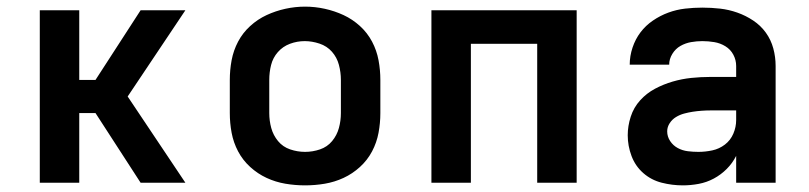

<svg xmlns="http://www.w3.org/2000/svg" viewBox="-20 -551 2440 579"><path d="M100 0V-520H219V-310H268L404 -520H539L365 -260L539 0H404L268 -210H219V0Z M900 8Q870 8 840.5 3Q811 -2 784 -14.5Q757 -27 734.5 -47.5Q712 -68 698 -94.5Q684 -121 678.5 -150.5Q673 -180 673 -210V-310Q673 -340 678.5 -369.5Q684 -399 698 -425.5Q712 -452 734.5 -472.5Q757 -493 784 -505.5Q811 -518 840.5 -524.5Q870 -531 900 -531Q930 -531 959.5 -524.5Q989 -518 1016 -505.5Q1043 -493 1065.5 -472.5Q1088 -452 1102 -425.5Q1116 -399 1121.5 -369.5Q1127 -340 1127 -310V-210Q1127 -180 1121.5 -150.5Q1116 -121 1102 -94.5Q1088 -68 1065.5 -47.5Q1043 -27 1016 -14.5Q989 -2 959.5 3Q930 8 900 8ZM900 -93Q923 -93 945 -100.5Q967 -108 981.5 -125.5Q996 -143 1002 -165Q1008 -187 1008 -210V-310Q1008 -333 1002 -355.5Q996 -378 981 -395Q966 -412 943.5 -419.5Q921 -427 899 -427Q876 -427 854.5 -419Q833 -411 818 -394Q803 -377 797.5 -355Q792 -333 792 -310V-210Q792 -187 798 -165Q804 -143 818.5 -125.5Q833 -108 855 -100.5Q877 -93 900 -93Z M1281 0V-520H1719V0H1600V-419H1400V0Z M2039 8Q2007 8 1975.5 0Q1944 -8 1920 -29Q1896 -50 1884.5 -80.5Q1873 -111 1873 -143Q1873 -171 1882 -199Q1891 -227 1910.5 -248.5Q1930 -270 1955.5 -283.5Q1981 -297 2008.5 -305Q2036 -313 2064.5 -316Q2093 -319 2122 -319H2200V-352Q2200 -370 2191.5 -386Q2183 -402 2167.5 -411.5Q2152 -421 2134 -424Q2116 -427 2098 -427Q2081 -427 2064 -424Q2047 -421 2032 -412.5Q2017 -404 2007.5 -388.5Q1998 -373 1998 -356H1879Q1879 -356 1879 -356Q1879 -356 1879 -356Q1879 -382 1887.5 -407.5Q1896 -433 1911.5 -453.5Q1927 -474 1949 -489Q1971 -504 1995.5 -513Q2020 -522 2046 -525Q2072 -528 2098 -528Q2125 -528 2151.5 -525Q2178 -522 2203.5 -513Q2229 -504 2251.5 -489Q2274 -474 2289.5 -452.5Q2305 -431 2312 -405Q2319 -379 2319 -352V0H2200V-81Q2189 -59 2171.5 -41.5Q2154 -24 2132.5 -12.5Q2111 -1 2087 3.5Q2063 8 2039 8ZM2086 -93Q2107 -93 2128 -97.5Q2149 -102 2166 -115Q2183 -128 2191.5 -148Q2200 -168 2200 -189V-218H2122Q2109 -218 2095.5 -217Q2082 -216 2069 -214Q2056 -212 2043 -208.5Q2030 -205 2018.5 -198Q2007 -191 1999.5 -179.5Q1992 -168 1992 -155Q1992 -139 2001 -125.5Q2010 -112 2024 -104.5Q2038 -97 2054 -95Q2070 -93 2086 -93Z"/></svg>

Font: Iosevka Custom Extended
Style: Bold
Weight: 700
Width: 7
Monospace: yes
Designer: Belleve Invis
Foundry: Belleve Invis
Version: Version 11.2.4; ttfautohint (v1.8.4)